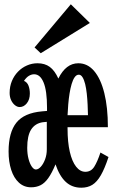

<svg xmlns="http://www.w3.org/2000/svg" viewBox="-20 -855 540 895"><path d="M310.1 -835 398.9 -748 169.9 -606.9 141.1 -633.8ZM199.2 -353Q199.2 -431.6 183.3 -470.2Q167.5 -508.8 139.2 -508.8Q127 -508.8 115 -501.7Q103 -494.6 91.8 -478Q106.9 -471.7 113 -455.3Q119.1 -439 119.1 -418.9Q119.1 -391.1 105 -373.5Q90.8 -356 71.8 -356Q60.5 -356 49.6 -364.7Q38.6 -373.5 31.7 -388.4Q24.9 -403.3 24.9 -421.9Q24.9 -452.1 35.4 -477.3Q45.9 -502.4 64 -521Q82 -539.6 105.5 -549.8Q128.9 -560.1 154.8 -560.1Q189 -560.1 211.9 -543.2Q234.9 -526.4 252 -488.8Q287.1 -560.1 345.2 -560.1Q388.2 -560.1 418.9 -523.9Q449.7 -487.8 466.3 -420.9Q482.9 -354 482.9 -262.2H294.9V-255.9Q294.9 -192.4 305.4 -147.2Q315.9 -102.1 334.7 -78.1Q353.5 -54.2 377.9 -54.2Q404.3 -54.2 419.2 -77.6Q434.1 -101.1 448.2 -144L485.8 -123Q468.3 -69.8 450.2 -38.3Q432.1 -6.8 410.4 6.6Q388.7 20 358.9 20Q315.9 20 286.6 -7.1Q257.3 -34.2 238.8 -88.9Q221.7 -47.9 204.8 -24.4Q188 -1 168.7 8.5Q149.4 18.1 125 18.1Q91.8 18.1 68.1 -3.7Q44.4 -25.4 32.2 -63.2Q20 -101.1 20 -148.9Q20 -237.8 56.4 -283.2Q92.8 -328.6 175.8 -335.9L199.2 -337.9ZM390.1 -317.9Q389.6 -341.8 388.4 -367.7Q387.2 -393.6 384.5 -418.5Q381.8 -443.4 377 -463.1Q372.1 -482.9 364.7 -494.9Q357.4 -506.8 347.2 -506.8Q336.4 -506.8 328.1 -495.1Q319.8 -483.4 314 -463.6Q308.1 -443.8 304.2 -419.2Q300.3 -394.5 298.1 -368.4Q295.9 -342.3 294.9 -317.9ZM179.2 -285.2Q143.6 -279.8 125.2 -251.2Q106.9 -222.7 106.9 -166Q106.9 -137.2 113 -114.3Q119.1 -91.3 128.4 -78.1Q137.7 -64.9 147 -64.9Q158.7 -64.9 170.4 -77.9Q182.1 -90.8 190.2 -112.3Q198.2 -133.8 198.2 -159.2V-287.1Z"/></svg>

Font: BIZ UDMincho
Style: Bold
Weight: 700
Monospace: yes
Designer: TypeBank Co., Ltd.
Foundry: Morisawa Inc.
Version: Version 1.06